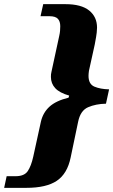

<svg xmlns="http://www.w3.org/2000/svg" viewBox="-76 -782 545 924"><path d="M-56 122 -44 66H-1Q41 66 57.5 41.5Q74 17 84 -28L121 -197Q131 -240 162 -268.5Q193 -297 254 -312L257 -322Q211 -335 190 -357.5Q169 -380 169 -412Q169 -418 169.5 -424.5Q170 -431 172 -438L209 -609Q212 -622 213 -633.5Q214 -645 214 -656Q214 -679 202.5 -691.5Q191 -704 162 -704H119L132 -762H239Q315 -762 353 -731.5Q391 -701 391 -649Q391 -641 389.5 -625.5Q388 -610 380 -568L352 -441Q350 -426 350 -417Q350 -377 378.5 -365Q407 -353 449 -352L434 -283Q385 -282 348 -266Q311 -250 300 -196L264 -24Q248 54 197.5 88Q147 122 51 122Z"/></svg>

Font: Noto Serif ExtraBold
Style: Italic
Weight: 800
Italic angle: -12°
Designer: Monotype Design Team
Foundry: Monotype Imaging Inc.
Version: Version 2.013